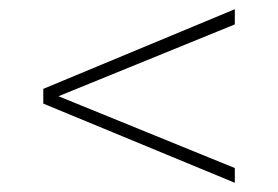

<svg xmlns="http://www.w3.org/2000/svg" viewBox="-20 -559 604 417"><path d="M490 -162V-194L107 -350L490 -506V-539L74 -366V-334Z"/></svg>

Font: Chess Sans ExtraLight
Style: Regular
Weight: 275
Designer: Wolf Bōese
Foundry: Wolf Bōese
Version: Version 7.223;Glyphs 3.3 (3306)